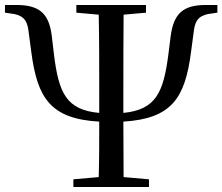

<svg xmlns="http://www.w3.org/2000/svg" viewBox="-26 -752 894 772"><path d="M281 -701 371 -693C373 -591 373 -482 373 -382V-330V-298C240 -310 210 -379 191 -533L182 -609C171 -695 135 -732 40 -732H-6V-701L15 -698C63 -693 82 -675 88 -632L100 -542C124 -358 177 -274 373 -263C373 -187 373 -115 371 -40L269 -31V0H573V-31L471 -40L470 -263C665 -275 718 -358 742 -542L754 -632C760 -675 779 -693 827 -698L848 -701V-732H802C708 -732 672 -696 660 -605L651 -533C631 -380 601 -311 470 -298V-330V-382C470 -484 470 -592 471 -693L561 -701V-732H281Z"/></svg>

Font: Noto Serif CJK SC Medium
Style: Regular
Weight: 500
Designer: Ryoko NISHIZUKA 西塚涼子 (kana & ideographs); Frank Grießhammer (Latin, Greek & Cyrillic); Wenlong ZHANG 张文龙 (bopomofo); San
Foundry: Adobe
Version: Version 2.001;hotconv 1.1.0;makeotfexe 2.6.0